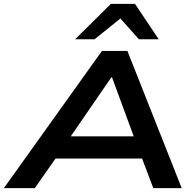

<svg xmlns="http://www.w3.org/2000/svg" viewBox="-48 -967 1004 987"><path d="M-28 0 476 -705H607L886 0H740L664 -200L724 -152H191L271 -200L131 0ZM524 -569 291 -230 257 -266H692L652 -232L528 -569ZM338 -765 522 -947H646L768 -765H666L571 -872L438 -765Z"/></svg>

Font: Nunito Sans 10pt Expanded
Style: Bold Italic
Weight: 700
Width: 7
Italic angle: -9°
Designer: Vernon Adams
Foundry: Vernon Adams
Version: Version 3.101;gftools[0.9.27]